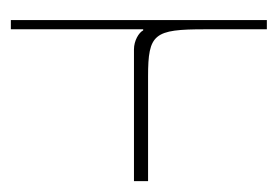

<svg xmlns="http://www.w3.org/2000/svg" viewBox="-108 -404 512 354"><g transform="rotate(-90 148.0 -227.0)"><path d="M-9 -210H184C263 -210 271 -199 271 -105V9H288V-463H271V-219H269C265 -227 250 -236 234 -236H-9Z"/></g></svg>

Font: FoglihtenDeH02
Style: Regular
Weight: 500
Designer: gluk (gluksza@wp.pl|www.glukfonts.pl)
Version: Version 0.68